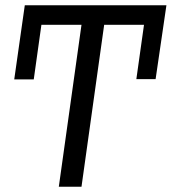

<svg xmlns="http://www.w3.org/2000/svg" viewBox="-20 -708 651 728"><path d="M289 -614H137L108 -407H34L74 -688H611L570 -408H497L526 -614H375L289 0H203Z"/></svg>

Font: FiraGO Book
Style: Italic
Weight: 350
Italic angle: -8°
Designer: bBox Type GmbH
Foundry: bBox Type GmbH
Version: Version 1.001